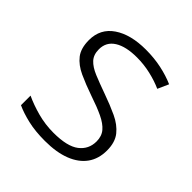

<svg xmlns="http://www.w3.org/2000/svg" viewBox="-155 -655 779 779"><g transform="rotate(45 234.5 -266.0)"><path d="M217 10Q161 10 118.5 0Q76 -10 46 -24V-79Q82 -62 126.5 -50Q171 -38 218 -38Q297 -38 332 -65Q367 -92 367 -137Q367 -167 350.5 -186.5Q334 -206 301.5 -221.5Q269 -237 221 -253Q172 -270 134 -287.5Q96 -305 75 -332Q54 -359 54 -406Q54 -471 106 -506.5Q158 -542 245 -542Q293 -542 335 -533Q377 -524 411 -509L390 -462Q359 -476 320.5 -485Q282 -494 242 -494Q179 -494 144 -472Q109 -450 109 -408Q109 -377 126 -358.5Q143 -340 175.5 -326.5Q208 -313 253 -297Q301 -280 339.5 -262Q378 -244 400.5 -216Q423 -188 423 -141Q423 -93 399 -59.5Q375 -26 329 -8Q283 10 217 10Z"/></g></svg>

Font: Noto Sans Symbols Light
Style: Regular
Weight: 300
Version: Version 2.002